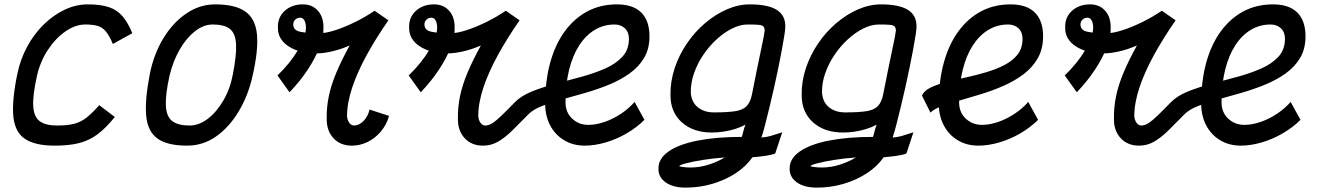

<svg xmlns="http://www.w3.org/2000/svg" viewBox="-20 -652 6040 878"><path d="M434 -171 505 -117Q464 -66 425.5 -37.5Q387 -9 341 2.5Q295 14 230 14Q140 14 94 -17Q48 -48 41 -119.5Q34 -191 59 -313Q73 -381 104.5 -439Q136 -497 180 -540Q224 -583 275.5 -607.5Q327 -632 382 -632Q440 -632 477.5 -619.5Q515 -607 540 -578Q565 -549 585 -500L496 -451Q481 -487 465.5 -506.5Q450 -526 428 -533Q406 -540 371 -540Q325 -540 279.5 -508.5Q234 -477 199 -424Q164 -371 149 -305Q129 -216 132 -166.5Q135 -117 162 -97.5Q189 -78 241 -78Q289 -78 319.5 -86Q350 -94 375.5 -114Q401 -134 434 -171Z M836 14Q745 14 700 -18.5Q655 -51 648.5 -123Q642 -195 665 -313Q683 -404 726.5 -476Q770 -548 831.5 -590Q893 -632 964 -632Q1055 -632 1101.5 -599.5Q1148 -567 1155 -495Q1162 -423 1135 -305Q1115 -215 1071.5 -142.5Q1028 -70 968 -28Q908 14 836 14ZM847 -78Q890 -78 930.5 -109Q971 -140 1002 -193.5Q1033 -247 1045 -313Q1062 -400 1059.5 -449.5Q1057 -499 1031.5 -519.5Q1006 -540 953 -540Q911 -540 871.5 -509Q832 -478 801.5 -425Q771 -372 755 -305Q736 -218 738.5 -168.5Q741 -119 767.5 -98.5Q794 -78 847 -78Z M1304 -230 1249 -307Q1308 -364 1343.5 -424.5Q1379 -485 1379 -526Q1379 -546 1372 -558.5Q1365 -571 1353 -571Q1339 -571 1330 -562Q1321 -553 1321 -540Q1321 -513 1354 -506.5Q1387 -500 1440 -500Q1470 -500 1512 -513.5Q1554 -527 1601.5 -550Q1649 -573 1693 -603L1756 -559Q1699 -477 1656.5 -399.5Q1614 -322 1590.5 -251.5Q1567 -181 1567 -120Q1569 -101 1578 -89.5Q1587 -78 1599 -78Q1622 -78 1642.5 -99Q1663 -120 1670 -151L1759 -122Q1748 -82 1722 -51Q1696 -20 1661.5 -3Q1627 14 1589 14Q1536 14 1504.5 -20.5Q1473 -55 1474 -110Q1473 -160 1483.5 -211.5Q1494 -263 1518 -320Q1542 -377 1579 -444Q1535 -425 1496 -416.5Q1457 -408 1430 -408Q1348 -408 1299 -440.5Q1250 -473 1251 -525Q1249 -572 1281.5 -602Q1314 -632 1365 -632Q1409 -632 1435 -601.5Q1461 -571 1459 -521Q1460 -484 1441 -435Q1422 -386 1387 -333Q1352 -280 1304 -230Z M2333 -183Q2363 -214 2413 -234Q2463 -254 2522 -269.5Q2581 -285 2639.5 -301Q2698 -317 2747 -338.5Q2796 -360 2826 -392.5Q2856 -425 2856 -475Q2856 -505 2837.5 -522.5Q2819 -540 2790 -540Q2741 -540 2700 -515.5Q2659 -491 2629 -445Q2599 -399 2582.5 -333Q2566 -267 2566 -184Q2566 -138 2596.5 -109.5Q2627 -81 2670 -81Q2706 -81 2745 -94.5Q2784 -108 2820 -132Q2856 -156 2882 -186L2927 -104Q2892 -69 2845.5 -42Q2799 -15 2749 -0.5Q2699 14 2654 14Q2601 14 2560 -10.5Q2519 -35 2496 -78.5Q2473 -122 2473 -178Q2473 -282 2496 -365.5Q2519 -449 2562.5 -508.5Q2606 -568 2666 -600Q2726 -632 2801 -632Q2875 -632 2912.5 -594.5Q2950 -557 2950 -486Q2950 -428 2925 -386.5Q2900 -345 2857.5 -315Q2815 -285 2763 -264Q2711 -243 2655.5 -227Q2600 -211 2549 -197Q2498 -183 2458 -167Q2418 -151 2397 -130Q2357 -89 2324 -56.5Q2291 -24 2259 -5Q2227 14 2189 14Q2136 14 2104.5 -20.5Q2073 -55 2074 -110Q2073 -160 2083.5 -211.5Q2094 -263 2118 -320Q2142 -377 2179 -444Q2135 -425 2096 -416.5Q2057 -408 2030 -408Q1948 -408 1899 -440.5Q1850 -473 1851 -525Q1849 -572 1881.5 -602Q1914 -632 1965 -632Q2009 -632 2035 -601.5Q2061 -571 2059 -521Q2060 -484 2041 -435Q2022 -386 1987 -333Q1952 -280 1904 -230L1849 -307Q1908 -364 1943.5 -424.5Q1979 -485 1979 -526Q1979 -546 1972 -558.5Q1965 -571 1953 -571Q1939 -571 1930 -562Q1921 -553 1921 -540Q1921 -513 1954 -506.5Q1987 -500 2040 -500Q2070 -500 2112 -513.5Q2154 -527 2201.5 -550Q2249 -573 2293 -603L2356 -559Q2299 -477 2256.5 -399.5Q2214 -322 2190.5 -251.5Q2167 -181 2167 -120Q2169 -101 2178 -89.5Q2187 -78 2199 -78Q2215 -78 2232 -89Q2249 -100 2273 -123Q2297 -146 2333 -183Z M3115 206Q3058 206 3024 182Q2990 158 2991 118Q2991 73 3037.5 40.5Q3084 8 3170 -9Q3256 -26 3372 -26Q3376 -37 3379.5 -52.5Q3383 -68 3389 -82Q3367 -70 3341 -62Q3315 -54 3288 -50Q3261 -46 3235 -46Q3150 -46 3098 -92.5Q3046 -139 3046 -217Q3045 -279 3065 -339.5Q3085 -400 3121 -453Q3157 -506 3204 -546Q3251 -586 3303.5 -609Q3356 -632 3409 -632Q3492 -632 3532.5 -606.5Q3573 -581 3571 -527Q3571 -518 3567 -491.5Q3563 -465 3556 -427.5Q3549 -390 3540 -345.5Q3531 -301 3520.5 -254.5Q3510 -208 3499.5 -164.5Q3489 -121 3479.5 -84Q3470 -47 3462 -23Q3486 -25 3504.5 -30.5Q3523 -36 3557 -47L3525 50Q3506 57 3477.5 61Q3449 65 3421 67Q3391 110 3343 141Q3295 172 3236.5 189Q3178 206 3115 206ZM3137 114Q3180 114 3220.5 101Q3261 88 3294 68Q3240 72 3193 79.5Q3146 87 3116.5 95Q3087 103 3086 108Q3086 109 3102 111.5Q3118 114 3137 114ZM3245 -138Q3307 -138 3342 -143.5Q3377 -149 3394.5 -167Q3412 -185 3419 -222Q3446 -359 3461 -428.5Q3476 -498 3477 -513Q3476 -526 3470.5 -531.5Q3465 -537 3449 -538.5Q3433 -540 3399 -540Q3365 -540 3328.5 -522Q3292 -504 3257.5 -472.5Q3223 -441 3196 -401Q3169 -361 3153.5 -316.5Q3138 -272 3139 -228Q3142 -185 3171 -161.5Q3200 -138 3245 -138Z M3715 206Q3658 206 3624 182Q3590 158 3591 118Q3591 73 3637.5 40.5Q3684 8 3770 -9Q3856 -26 3972 -26Q3976 -37 3979.5 -52.5Q3983 -68 3989 -82Q3967 -70 3941 -62Q3915 -54 3888 -50Q3861 -46 3835 -46Q3750 -46 3698 -92.5Q3646 -139 3646 -217Q3645 -279 3665 -339.5Q3685 -400 3721 -453Q3757 -506 3804 -546Q3851 -586 3903.5 -609Q3956 -632 4009 -632Q4092 -632 4132.5 -606.5Q4173 -581 4171 -527Q4171 -518 4167 -491.5Q4163 -465 4156 -427.5Q4149 -390 4140 -345.5Q4131 -301 4120.5 -254.5Q4110 -208 4099.5 -164.5Q4089 -121 4079.5 -84Q4070 -47 4062 -23Q4086 -25 4104.5 -30.5Q4123 -36 4157 -47L4125 50Q4106 57 4077.5 61Q4049 65 4021 67Q3991 110 3943 141Q3895 172 3836.5 189Q3778 206 3715 206ZM3737 114Q3780 114 3820.5 101Q3861 88 3894 68Q3840 72 3793 79.5Q3746 87 3716.5 95Q3687 103 3686 108Q3686 109 3702 111.5Q3718 114 3737 114ZM3845 -138Q3907 -138 3942 -143.5Q3977 -149 3994.5 -167Q4012 -185 4019 -222Q4046 -359 4061 -428.5Q4076 -498 4077 -513Q4076 -526 4070.5 -531.5Q4065 -537 4049 -538.5Q4033 -540 3999 -540Q3965 -540 3928.5 -522Q3892 -504 3857.5 -472.5Q3823 -441 3796 -401Q3769 -361 3753.5 -316.5Q3738 -272 3739 -228Q3742 -185 3771 -161.5Q3800 -138 3845 -138Z M4682 -186 4727 -104Q4692 -69 4645.5 -42Q4599 -15 4549 -0.5Q4499 14 4454 14Q4401 14 4360 -10.5Q4319 -35 4296 -78.5Q4273 -122 4273 -178Q4273 -282 4296 -365.5Q4319 -449 4362.5 -508.5Q4406 -568 4466 -600Q4526 -632 4601 -632Q4675 -632 4712.5 -594.5Q4750 -557 4750 -486Q4750 -428 4725.5 -385.5Q4701 -343 4660.5 -312.5Q4620 -282 4570 -260Q4520 -238 4468 -222Q4416 -206 4368.5 -192.5Q4321 -179 4285.5 -166Q4250 -153 4235 -137L4196 -215Q4206 -237 4235.5 -251.5Q4265 -266 4306.5 -276.5Q4348 -287 4395.5 -297.5Q4443 -308 4489 -321.5Q4535 -335 4573 -354.5Q4611 -374 4633.5 -403Q4656 -432 4656 -475Q4656 -505 4637.5 -522.5Q4619 -540 4590 -540Q4541 -540 4500 -515.5Q4459 -491 4429 -445Q4399 -399 4382.5 -333Q4366 -267 4366 -184Q4366 -138 4396.5 -109.5Q4427 -81 4470 -81Q4506 -81 4545 -94.5Q4584 -108 4620 -132Q4656 -156 4682 -186Z M5333 -183Q5363 -214 5413 -234Q5463 -254 5522 -269.5Q5581 -285 5639.5 -301Q5698 -317 5747 -338.5Q5796 -360 5826 -392.5Q5856 -425 5856 -475Q5856 -505 5837.5 -522.5Q5819 -540 5790 -540Q5741 -540 5700 -515.5Q5659 -491 5629 -445Q5599 -399 5582.5 -333Q5566 -267 5566 -184Q5566 -138 5596.5 -109.5Q5627 -81 5670 -81Q5706 -81 5745 -94.5Q5784 -108 5820 -132Q5856 -156 5882 -186L5927 -104Q5892 -69 5845.5 -42Q5799 -15 5749 -0.5Q5699 14 5654 14Q5601 14 5560 -10.5Q5519 -35 5496 -78.5Q5473 -122 5473 -178Q5473 -282 5496 -365.5Q5519 -449 5562.5 -508.5Q5606 -568 5666 -600Q5726 -632 5801 -632Q5875 -632 5912.5 -594.5Q5950 -557 5950 -486Q5950 -428 5925 -386.5Q5900 -345 5857.5 -315Q5815 -285 5763 -264Q5711 -243 5655.5 -227Q5600 -211 5549 -197Q5498 -183 5458 -167Q5418 -151 5397 -130Q5357 -89 5324 -56.5Q5291 -24 5259 -5Q5227 14 5189 14Q5136 14 5104.5 -20.5Q5073 -55 5074 -110Q5073 -160 5083.5 -211.5Q5094 -263 5118 -320Q5142 -377 5179 -444Q5135 -425 5096 -416.5Q5057 -408 5030 -408Q4948 -408 4899 -440.5Q4850 -473 4851 -525Q4849 -572 4881.5 -602Q4914 -632 4965 -632Q5009 -632 5035 -601.5Q5061 -571 5059 -521Q5060 -484 5041 -435Q5022 -386 4987 -333Q4952 -280 4904 -230L4849 -307Q4908 -364 4943.5 -424.5Q4979 -485 4979 -526Q4979 -546 4972 -558.5Q4965 -571 4953 -571Q4939 -571 4930 -562Q4921 -553 4921 -540Q4921 -513 4954 -506.5Q4987 -500 5040 -500Q5070 -500 5112 -513.5Q5154 -527 5201.5 -550Q5249 -573 5293 -603L5356 -559Q5299 -477 5256.5 -399.5Q5214 -322 5190.5 -251.5Q5167 -181 5167 -120Q5169 -101 5178 -89.5Q5187 -78 5199 -78Q5215 -78 5232 -89Q5249 -100 5273 -123Q5297 -146 5333 -183Z"/></svg>

Font: Victor Mono Thin
Style: Italic
Weight: 100
Italic angle: -12°
Monospace: yes
Designer: Rune Bjørnerås
Version: Version 1.561;gftools[0.9.30]